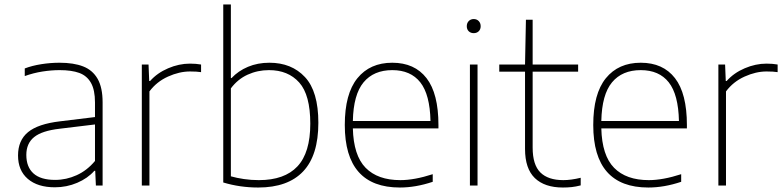

<svg xmlns="http://www.w3.org/2000/svg" viewBox="-20 -828 3498 857"><path d="M438 -371V0H408L405 -65.5H401Q371.5 -32 324.5 -12Q277.5 8 225 8Q148 8 104.2 -29.5Q60.5 -67 60.5 -134Q60.5 -201.5 105.2 -238.2Q150 -275 248 -286.5L404 -305.5V-370.5Q404 -426.5 386 -458.2Q368 -490 333.8 -502.5Q299.5 -515 246 -515Q210 -515 169.8 -508.8Q129.5 -502.5 90.5 -488.5V-522.5Q123 -535 164.2 -541.5Q205.5 -548 245.5 -548Q309 -548 351.2 -531.5Q393.5 -515 415.8 -476Q438 -437 438 -371ZM404 -109.5V-272.5L247 -253.5Q167.5 -244.5 132.5 -216.2Q97.5 -188 97.5 -136.5Q97.5 -82.5 129.5 -53.8Q161.5 -25 226 -25Q276 -25 322.2 -46Q368.5 -67 404 -109.5Z M613 -540H643L646 -466.5H650Q682 -502.5 730.5 -523.2Q779 -544 828 -544Q855 -544 877.5 -540V-506Q858.5 -509 828 -509Q780.5 -509 730 -486.2Q679.5 -463.5 647 -420V0H613Z M976.5 -13.5V-808H1010.5V-479.5H1013.5Q1043.5 -511.5 1086.8 -529.8Q1130 -548 1182.5 -548Q1281.5 -548 1341.2 -484Q1401 -420 1401 -280Q1401 -134.5 1333 -62.8Q1265 9 1132.5 9Q1051 9 976.5 -13.5ZM1365 -276Q1365 -404.5 1315.5 -459.8Q1266 -515 1180.5 -515Q1130 -515 1085.5 -494.8Q1041 -474.5 1010.5 -433.5V-41Q1036.5 -33.5 1068.8 -28.8Q1101 -24 1135.5 -24Q1250 -24 1307.5 -85.2Q1365 -146.5 1365 -276Z M1937 -255H1555Q1558 -134 1612 -79Q1666 -24 1767 -24Q1829.5 -24 1911.5 -50.5V-16.5Q1835.5 9 1765 9Q1519 9 1519 -270Q1519 -409.5 1575.2 -478.8Q1631.5 -548 1731 -548Q1830.5 -548 1883.8 -479.2Q1937 -410.5 1937 -270ZM1555 -288H1901.5Q1899 -406 1856 -460.5Q1813 -515 1731 -515Q1648 -515 1602.8 -460.5Q1557.5 -406 1555 -288Z M2077.5 0V-540H2111.5V0ZM2063.5 -711Q2063.5 -725 2072.2 -734Q2081 -743 2094.5 -743Q2108 -743 2116.8 -734Q2125.5 -725 2125.5 -711Q2125.5 -697 2116.8 -688.5Q2108 -680 2094.5 -680Q2081 -680 2072.2 -688.5Q2063.5 -697 2063.5 -711Z M2572 -34.5V-0.5Q2550.5 5 2532.2 7Q2514 9 2492.5 9Q2411 9 2367.2 -33.2Q2323.5 -75.5 2323.5 -163V-508H2208.5V-540H2323.5L2327.5 -740H2357.5V-540H2560.5V-508H2357.5V-169Q2357.5 -92.5 2392 -58.2Q2426.5 -24 2494.5 -24Q2528.5 -24 2572 -34.5Z M3046 -255H2664Q2667 -134 2721 -79Q2775 -24 2876 -24Q2938.5 -24 3020.5 -50.5V-16.5Q2944.5 9 2874 9Q2628 9 2628 -270Q2628 -409.5 2684.2 -478.8Q2740.5 -548 2840 -548Q2939.5 -548 2992.8 -479.2Q3046 -410.5 3046 -270ZM2664 -288H3010.5Q3008 -406 2965 -460.5Q2922 -515 2840 -515Q2757 -515 2711.8 -460.5Q2666.5 -406 2664 -288Z M3186.5 -540H3216.5L3219.5 -466.5H3223.5Q3255.5 -502.5 3304 -523.2Q3352.5 -544 3401.5 -544Q3428.5 -544 3451 -540V-506Q3432 -509 3401.5 -509Q3354 -509 3303.5 -486.2Q3253 -463.5 3220.5 -420V0H3186.5Z"/></svg>

Font: Encode Sans Semi Expanded Thin
Style: Regular
Weight: 250
Width: 6
Designer: Multiple Designers
Foundry: Impallari Type
Version: Version 2.000